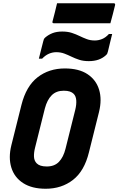

<svg xmlns="http://www.w3.org/2000/svg" viewBox="-20 -1141 728 1181"><path d="M379 -720Q465 -720 518 -685Q571 -650 589.5 -589.5Q608 -529 589 -452L527 -204Q499 -89 429 -34.5Q359 20 261 20Q176 20 122 -15Q68 -50 49.5 -111Q31 -172 50 -248L112 -496Q141 -611 211 -665.5Q281 -720 379 -720ZM196 -234Q188 -203 189 -177.5Q190 -152 206 -136Q215 -127 230 -122Q245 -117 268 -117Q315 -117 342.5 -145.5Q370 -174 383 -226L443 -466Q451 -499 449 -524.5Q447 -550 433 -564Q424 -573 409.5 -578Q395 -583 372 -583Q326 -583 298 -555Q270 -527 256 -474ZM563 -892Q586 -892 608 -901Q630 -910 650 -932H670Q663 -904 656 -875Q649 -846 644 -825Q642 -816 639.5 -811Q637 -806 630 -800Q611 -783 585.5 -774Q560 -765 526 -765Q492 -765 466.5 -773.5Q441 -782 419.5 -792.5Q398 -803 375.5 -811.5Q353 -820 326 -820Q303 -820 281 -810.5Q259 -801 239 -780H219Q226 -808 233 -836Q240 -864 246 -887Q248 -895 250 -900Q252 -905 259 -911Q279 -928 304 -937.5Q329 -947 363 -947Q397 -947 422.5 -938.5Q448 -930 469.5 -919.5Q491 -909 513.5 -900.5Q536 -892 563 -892ZM331 -1121H679Q690 -1121 688 -1110Q681 -1081 674 -1054Q667 -1027 659 -998H311Q300 -998 303 -1009Q311 -1038 317.5 -1065Q324 -1092 331 -1121Z"/></svg>

Font: Recursive Mn Lnr St XBd
Style: Italic
Weight: 800
Italic angle: -15°
Monospace: yes
Version: Version 1.079;hotconv 1.0.112;makeotfexe 2.5.65598; ttfautoh